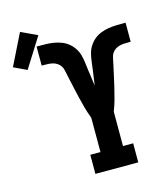

<svg xmlns="http://www.w3.org/2000/svg" viewBox="-266 -927 888 1021"><g transform="rotate(-15 177.5 -416.5)"><path d="M132 0V-105H188V-294Q176 -325 167.5 -356Q159 -387 151.5 -419Q144 -451 137 -483Q130 -515 123 -547V-548Q120 -560 117.5 -573Q115 -586 108 -597Q101 -608 89.5 -615.5Q78 -623 65.5 -626Q53 -629 40 -629.5Q27 -630 14 -630Q12 -630 9.5 -630Q7 -630 5 -630V-735Q6 -735 6.5 -735Q7 -735 7 -735H9Q10 -735 11 -735Q12 -735 12 -735Q34 -735 56 -734.5Q78 -734 99.5 -730.5Q121 -727 141.5 -719Q162 -711 178.5 -697.5Q195 -684 207 -665.5Q219 -647 224.5 -626Q230 -605 232.5 -583.5Q235 -562 238 -540.5Q241 -519 244 -497.5Q247 -476 250 -454Q253 -476 256 -497.5Q259 -519 262 -540.5Q265 -562 267.5 -583.5Q270 -605 275.5 -626Q281 -647 293 -665.5Q305 -684 321.5 -697.5Q338 -711 358.5 -719Q379 -727 400.5 -730.5Q422 -734 444 -734.5Q466 -735 488 -735Q488 -735 489 -735Q490 -735 491 -735H493Q493 -735 493.5 -735Q494 -735 495 -735V-630Q493 -630 490.5 -630Q488 -630 486 -630Q473 -630 460 -629.5Q447 -629 434.5 -626Q422 -623 410.5 -615.5Q399 -608 392 -597Q385 -586 382.5 -573Q380 -560 377 -548V-547Q370 -515 363 -483Q356 -451 348.5 -419Q341 -387 332.5 -356Q324 -325 312 -294V-105H368V0ZM-73 -627 -145 -661 -60 -833 30 -791Z"/></g></svg>

Font: Iosevka Slab Extrabold
Style: Regular
Weight: 800
Monospace: yes
Designer: Belleve Invis
Foundry: Belleve Invis
Version: Version 11.1.1; ttfautohint (v1.8.3)